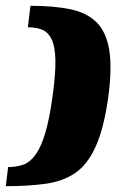

<svg xmlns="http://www.w3.org/2000/svg" viewBox="-29 -553 430 662"><path d="M76 -533Q155 -533 212 -521.5Q269 -510 303 -477Q337 -444 347.5 -381.5Q358 -319 344 -216Q329 -110 301 -48Q273 14 231 43Q189 72 129 80.5Q69 89 -9 89L-1 23Q29 23 52 14.5Q75 6 93.5 -19.5Q112 -45 126.5 -92.5Q141 -140 152 -219Q163 -298 162 -345.5Q161 -393 149 -417.5Q137 -442 116.5 -450.5Q96 -459 67 -459Z"/></svg>

Font: Genos ExtraBold
Style: Italic
Weight: 800
Italic angle: -8°
Version: Version 1.010